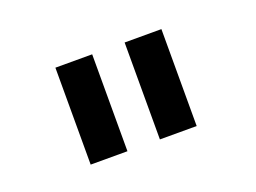

<svg xmlns="http://www.w3.org/2000/svg" viewBox="-50 -746 555 417"><g transform="rotate(-20 227.5 -537.0)"><path d="M101 -425H186V-649H101ZM261 -425H346V-649H261Z"/></g></svg>

Font: Grotesk 02 Mince
Style: Bold
Weight: 400
Designer: Frank Adebiaye, contributions by Jérémy Landes, Ariel Martín Pérez
Foundry: Velvetyne Type Foundry
Version: Version 3.000;Glyphs 3.1.2 (3150)